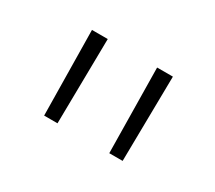

<svg xmlns="http://www.w3.org/2000/svg" viewBox="-57 -800 461 411"><g transform="rotate(30 174.0 -595.0)"><path d="M238 -490 235 -700H274L271 -490ZM77 -490 74 -700H113L110 -490Z"/></g></svg>

Font: Cairo Play ExtraLight
Style: Regular
Weight: 250
Version: Version 3.119